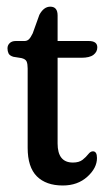

<svg xmlns="http://www.w3.org/2000/svg" viewBox="-20 -560 328 590"><path d="M46 -381.5 21 -385.5Q9.5 -389 6.2 -396Q3 -403 3 -411.5Q3 -421 9.8 -427.5Q16.5 -434 28.5 -434H55.5Q63 -434 68.5 -439Q74 -444 80.5 -457.5L101 -514.5Q114.5 -539.5 134.5 -539.5Q157 -539.5 157 -512.5V-434H252.5Q279 -434 279 -414.5Q279 -400.5 267.2 -391.5Q255.5 -382.5 230 -382.5H157V-119Q157 -60.5 204 -60.5Q223 -60.5 233.8 -69Q244.5 -77.5 251.2 -86.2Q258 -95 265.5 -95Q278 -95 278 -74.5Q278 -43.5 248.2 -16.8Q218.5 10 173 10Q121.5 10 93.2 -18.2Q65 -46.5 65 -106V-349.5Q65 -363.5 61.8 -371Q58.5 -378.5 46 -381.5Z"/></svg>

Font: Fraunces 144pt S100
Style: Regular
Weight: 400
Version: Version 1.000; ttfautohint (v1.8.3)